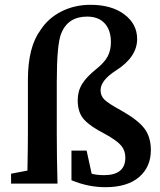

<svg xmlns="http://www.w3.org/2000/svg" viewBox="-20 -763 664 798"><path d="M96 -210V-432Q96 -568 149 -639Q181 -688 235.5 -715.5Q290 -743 356 -743Q444 -743 497 -703Q550 -663 550 -601Q550 -526 462 -470Q398 -429 398 -388Q398 -364 415 -348Q432 -332 485 -303Q554 -264 580.5 -228.5Q607 -193 607 -139Q607 -69 558 -27Q509 15 418 15Q346 15 277 -14V-137H340L361 -41Q383 -35 412 -35Q501 -35 501 -108Q501 -137 483.5 -158Q466 -179 415 -207Q356 -237 329.5 -266Q303 -295 303 -346Q303 -384 321 -413.5Q339 -443 380 -476Q414 -503 427.5 -528.5Q441 -554 441 -588Q441 -637 415.5 -665.5Q390 -694 342 -694Q262 -694 234 -623Q216 -577 216 -422V-210Q216 -105 219 0H26V-41L94 -54Q96 -158 96 -210Z"/></svg>

Font: TypoPRO Source Serif Pro
Style: Regular
Weight: 600
Designer: Frank Grießhammer
Foundry: Adobe Systems Incorporated
Version: Version 1.017;PS 1.0;hotconv 1.0.79;makeotf.lib2.5.61930